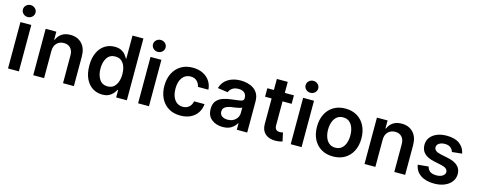

<svg xmlns="http://www.w3.org/2000/svg" viewBox="-33 -1467 5423 2183"><g transform="rotate(15 2678.0 -376.0)"><path d="M66.4 0V-545.9H194.3V0ZM130.4 -622.6Q99.6 -622.6 77.9 -643.1Q56.2 -663.6 56.2 -692.4Q56.2 -721.7 77.9 -742.2Q99.6 -762.7 130.4 -762.7Q161.1 -762.7 182.9 -742.2Q204.6 -721.7 204.6 -692.4Q204.6 -663.6 182.9 -643.1Q161.1 -622.6 130.4 -622.6Z M491.2 -319.3V0H363.3V-545.9H488.8V-452.6H495.1Q513.7 -498.5 553.7 -525.6Q593.8 -552.7 655.3 -552.7Q739.3 -552.7 790.5 -499Q841.8 -445.3 841.8 -347.2V0H713.9V-327.1Q713.9 -381.8 685.3 -412.8Q656.7 -443.8 606.9 -443.8Q556.2 -443.8 523.7 -411.1Q491.2 -378.4 491.2 -319.3Z M1175.8 9.8Q1111.3 9.8 1060.5 -23.2Q1009.8 -56.2 980.2 -119.1Q950.7 -182.1 950.7 -272Q950.7 -362.8 980.7 -425.5Q1010.7 -488.3 1061.5 -520.5Q1112.3 -552.7 1175.3 -552.7Q1223.6 -552.7 1254.6 -536.6Q1285.6 -520.5 1303.7 -497.8Q1321.8 -475.1 1331.5 -455.6H1336.9V-727.5H1465.3V0H1339.4V-86.4H1331.5Q1321.8 -66.4 1303 -43.9Q1284.2 -21.5 1253.4 -5.9Q1222.7 9.8 1175.8 9.8ZM1210.9 -95.7Q1272.5 -95.7 1305.9 -144.5Q1339.4 -193.4 1339.4 -272.5Q1339.4 -352.1 1306.2 -399.7Q1272.9 -447.3 1210.9 -447.3Q1147 -447.3 1114.5 -397.9Q1082 -348.6 1082 -272.5Q1082 -195.8 1114.7 -145.8Q1147.5 -95.7 1210.9 -95.7Z M1597.7 0V-545.9H1725.6V0ZM1661.6 -622.6Q1630.9 -622.6 1609.1 -643.1Q1587.4 -663.6 1587.4 -692.4Q1587.4 -721.7 1609.1 -742.2Q1630.9 -762.7 1661.6 -762.7Q1692.4 -762.7 1714.1 -742.2Q1735.8 -721.7 1735.8 -692.4Q1735.8 -663.6 1714.1 -643.1Q1692.4 -622.6 1661.6 -622.6Z M2095.7 10.7Q2014.2 10.7 1955.8 -25.1Q1897.5 -61 1866 -124.5Q1834.5 -188 1834.5 -270.5Q1834.5 -354 1866.5 -417.5Q1898.4 -481 1956.8 -516.8Q2015.1 -552.7 2095.2 -552.7Q2161.6 -552.7 2212.9 -528.3Q2264.2 -503.9 2294.7 -459.7Q2325.2 -415.5 2329.6 -356.4H2206.5Q2199.2 -396 2171.4 -422.6Q2143.6 -449.2 2096.7 -449.2Q2037.6 -449.2 2001.2 -402.3Q1964.8 -355.5 1964.8 -272.5Q1964.8 -189 2000.7 -140.9Q2036.6 -92.8 2096.7 -92.8Q2139.6 -92.8 2169.2 -117.7Q2198.7 -142.6 2206.5 -186.5H2329.6Q2325.2 -128.4 2295.7 -84Q2266.1 -39.6 2215.3 -14.4Q2164.6 10.7 2095.7 10.7Z M2593.8 11.2Q2515.6 11.2 2463.1 -30.8Q2410.6 -72.8 2410.6 -153.3Q2410.6 -214.8 2440.4 -248.8Q2470.2 -282.7 2517.8 -298.1Q2565.4 -313.5 2618.2 -318.8Q2690.4 -326.7 2721.9 -333.5Q2753.4 -340.3 2753.4 -368.2V-370.6Q2753.4 -410.2 2729.5 -432.1Q2705.6 -454.1 2660.6 -454.1Q2613.8 -454.1 2585.9 -433.6Q2558.1 -413.1 2548.8 -385.3L2428.7 -402.3Q2450.2 -476.6 2512.2 -514.6Q2574.2 -552.7 2660.2 -552.7Q2699.2 -552.7 2738.3 -543.5Q2777.3 -534.2 2809.8 -512.9Q2842.3 -491.7 2862.1 -455.6Q2881.8 -419.4 2881.8 -365.2V0H2759.3V-75.2H2753.9Q2736.3 -41 2697 -14.9Q2657.7 11.2 2593.8 11.2ZM2627 -83.5Q2685.1 -83.5 2719.7 -116.9Q2754.4 -150.4 2754.4 -195.8V-259.8Q2745.6 -253.4 2723.6 -248Q2701.7 -242.7 2677 -239Q2652.3 -235.4 2635.7 -233.4Q2592.3 -227.1 2563.7 -209.7Q2535.2 -192.4 2535.2 -155.3Q2535.2 -119.6 2561 -101.6Q2586.9 -83.5 2627 -83.5Z M3285.6 -545.9V-446.3H3178.2V-164.1Q3178.2 -101.1 3236.8 -101.1Q3254.4 -101.1 3274.4 -106L3296.4 -5.4Q3254.9 7.3 3212.9 7.3Q3136.2 7.3 3093 -32.7Q3049.8 -72.8 3049.8 -143.1V-446.3H2972.7V-545.9H3049.8V-675.8H3178.2V-545.9Z M3394 0V-545.9H3522V0ZM3458 -622.6Q3427.2 -622.6 3405.5 -643.1Q3383.8 -663.6 3383.8 -692.4Q3383.8 -721.7 3405.5 -742.2Q3427.2 -762.7 3458 -762.7Q3488.8 -762.7 3510.5 -742.2Q3532.2 -721.7 3532.2 -692.4Q3532.2 -663.6 3510.5 -643.1Q3488.8 -622.6 3458 -622.6Z M3892.1 10.7Q3812.5 10.7 3753.7 -24.4Q3694.8 -59.6 3662.8 -122.8Q3630.9 -186 3630.9 -270.5Q3630.9 -355 3662.8 -418.5Q3694.8 -481.9 3753.7 -517.3Q3812.5 -552.7 3892.1 -552.7Q3972.2 -552.7 4030.8 -517.3Q4089.4 -481.9 4121.6 -418.5Q4153.8 -355 4153.8 -270.5Q4153.8 -186 4121.6 -122.8Q4089.4 -59.6 4030.8 -24.4Q3972.2 10.7 3892.1 10.7ZM3892.6 -92.8Q3936.5 -92.8 3965.6 -116.5Q3994.6 -140.1 4009 -180.7Q4023.4 -221.2 4023.4 -270.5Q4023.4 -320.8 4009 -361.3Q3994.6 -401.9 3965.6 -425.5Q3936.5 -449.2 3892.6 -449.2Q3848.6 -449.2 3819.6 -425.5Q3790.5 -401.9 3775.9 -361.3Q3761.2 -320.8 3761.2 -270.5Q3761.2 -221.2 3775.9 -180.7Q3790.5 -140.1 3819.6 -116.5Q3848.6 -92.8 3892.6 -92.8Z M4390.6 -319.3V0H4262.7V-545.9H4388.2V-452.6H4394.5Q4413.1 -498.5 4453.1 -525.6Q4493.2 -552.7 4554.7 -552.7Q4638.7 -552.7 4689.9 -499Q4741.2 -445.3 4741.2 -347.2V0H4613.3V-327.1Q4613.3 -381.8 4584.7 -412.8Q4556.2 -443.8 4506.3 -443.8Q4455.6 -443.8 4423.1 -411.1Q4390.6 -378.4 4390.6 -319.3Z M5304.7 -400.9 5187.5 -388.7Q5180.2 -415.5 5156 -436.3Q5131.8 -457 5086.9 -457Q5046.9 -457 5020 -439.5Q4993.2 -421.9 4993.2 -394.5Q4993.2 -370.6 5011 -355.2Q5028.8 -339.8 5069.8 -330.6L5163.1 -311Q5316.4 -278.3 5316.4 -163.6Q5316.4 -111.8 5286.6 -72.5Q5256.8 -33.2 5204.3 -11.2Q5151.9 10.7 5083.5 10.7Q4983.4 10.7 4922.4 -31.5Q4861.3 -73.7 4849.6 -148.9L4974.6 -160.6Q4991.7 -86.4 5083 -86.4Q5128.9 -86.4 5157 -105Q5185.1 -123.5 5185.1 -151.4Q5185.1 -197.3 5111.3 -213.9L5018.1 -233.4Q4939.5 -250.5 4901.9 -288.8Q4864.3 -327.1 4864.3 -386.7Q4864.3 -437.5 4892.3 -474.6Q4920.4 -511.7 4970 -532.2Q5019.5 -552.7 5085.4 -552.7Q5181.2 -552.7 5236.3 -511.7Q5291.5 -470.7 5304.7 -400.9Z"/></g></svg>

Font: Inter Semi Bold
Style: Regular
Weight: 600
Designer: Rasmus Andersson
Foundry: rsms
Version: Version 4.000;git-e0f93cc